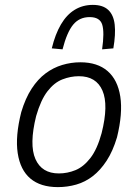

<svg xmlns="http://www.w3.org/2000/svg" viewBox="-20 -758 564 786"><path d="M217 8Q146 8 104.5 -27Q63 -62 52.5 -131Q42 -200 67 -299Q84 -356 109.5 -395Q135 -434 166.5 -457.5Q198 -481 234.5 -492Q271 -503 309 -503Q379 -503 420.5 -467Q462 -431 472.5 -362.5Q483 -294 459 -196Q442 -139 416.5 -100Q391 -61 360 -37Q329 -13 292.5 -2.5Q256 8 217 8ZM221 -48Q256 -48 289 -61.5Q322 -75 350 -111Q378 -147 396 -213Q425 -328 399.5 -387Q374 -446 303 -446Q269 -446 235.5 -433Q202 -420 174.5 -384.5Q147 -349 128 -283Q99 -166 125 -107Q151 -48 221 -48ZM236 -556 192 -560Q206 -618 229.5 -658Q253 -698 286 -718Q319 -738 360 -738Q401 -738 423 -717.5Q445 -697 449.5 -657.5Q454 -618 444 -560L398 -556Q408 -626 398.5 -657Q389 -688 347 -688Q305 -688 279.5 -657Q254 -626 236 -556Z"/></svg>

Font: Nunito Sans 7pt Condensed Light
Style: Italic
Weight: 300
Width: 3
Italic angle: -9°
Designer: Vernon Adams
Foundry: Vernon Adams
Version: Version 3.101;gftools[0.9.27]